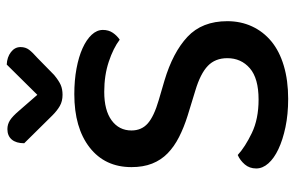

<svg xmlns="http://www.w3.org/2000/svg" viewBox="-173 -690 877 571"><g transform="rotate(-90 265.5 -404.5)"><path d="M255 -74Q318 -74 348 -100Q378 -126 378 -167Q378 -203 355 -225Q332 -247 282 -262L207 -285Q172 -296 143.5 -310.5Q115 -325 95 -344.5Q75 -364 64.5 -390.5Q54 -417 54 -452Q54 -531 112.5 -576.5Q171 -622 271 -622Q312 -622 347 -615.5Q382 -609 407.5 -597.5Q433 -586 447.5 -570.5Q462 -555 462 -537Q462 -520 453.5 -507.5Q445 -495 433 -487Q408 -506 367.5 -519.5Q327 -533 278 -533Q223 -533 193 -511Q163 -489 163 -452Q163 -422 184 -403.5Q205 -385 253 -371L311 -354Q395 -329 441.5 -285.5Q488 -242 488 -167Q488 -127 472.5 -93.5Q457 -60 428 -36Q399 -12 355.5 1Q312 14 257 14Q211 14 173 6Q135 -2 107.5 -15Q80 -28 65 -45Q50 -62 50 -81Q50 -101 62 -115Q74 -129 90 -136Q114 -114 155.5 -94Q197 -74 255 -74ZM359 -823Q381 -822 396 -810.5Q411 -799 411 -782Q411 -767 403 -756.5Q395 -746 379 -732L328 -682Q311 -668 298.5 -662.5Q286 -657 269 -657Q250 -657 236 -665Q222 -673 208 -687L125 -771Q125 -795 136 -808Q147 -821 167 -821Q181 -821 193 -813.5Q205 -806 222 -786L269 -732Z"/></g></svg>

Font: Baloo Tammudu 2 Medium
Style: Regular
Weight: 500
Designer: Maithili Shingre, Omkar Shende and Ek Type
Foundry: Ek Type
Version: Version 1.640;hotconv 1.0.111;makeotfexe 2.5.65597; ttfautoh